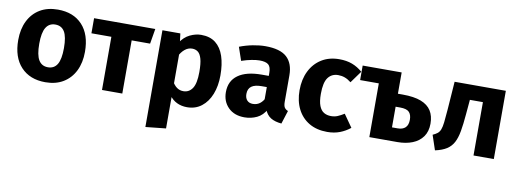

<svg xmlns="http://www.w3.org/2000/svg" viewBox="-61 -899 3965 1472"><g transform="rotate(10 1921.5 -163.0)"><path d="M292.4 -548.3Q413.5 -548.3 482.7 -474Q551.9 -399.6 551.9 -265.2Q551.9 -180.5 520.7 -117.1Q489.4 -53.6 431.3 -18.3Q373.2 17 292 17Q171.3 17 101.7 -57.7Q32.1 -132.4 32.1 -266.1Q32.1 -351.2 63.5 -414.8Q94.9 -478.3 153 -513.3Q211.2 -548.3 292.4 -548.3ZM292.4 -432Q244.4 -432 220.1 -392.3Q195.8 -352.7 195.8 -266.1Q195.8 -178.1 220 -138.7Q244.1 -99.4 292 -99.4Q340.6 -99.4 364.4 -139.2Q388.2 -179.1 388.2 -265.2Q388.2 -353.9 364.4 -393Q340.6 -432 292.4 -432Z M575.9 -531.4H1052.4L1032.7 -414H889.2V0H731.2V-414H575.9Z M1407.9 -548.3Q1476.7 -548.3 1520.3 -514Q1563.9 -479.7 1585 -416.5Q1606 -353.2 1606 -267.1Q1606 -185.2 1580.7 -120.9Q1555.3 -56.5 1508 -19.8Q1460.8 17 1395.3 17Q1351.4 17 1316.1 -0.1Q1280.8 -17.2 1255.4 -52.3L1255.1 -164.4Q1273.3 -131.2 1295.5 -115.1Q1317.7 -99.1 1346.5 -99.1Q1390.8 -99.1 1416.5 -137.5Q1442.3 -175.9 1442.3 -265.2Q1442.3 -331.8 1431.9 -367.8Q1421.5 -403.9 1402.7 -418.2Q1383.8 -432.4 1357.5 -432.4Q1326.5 -432.4 1300.4 -410.8Q1274.3 -389.2 1256.1 -351.7L1243.2 -455.6Q1276.5 -506.1 1320.8 -527.2Q1365.1 -548.3 1407.9 -548.3ZM1108 -531.4H1247.4L1257 -455.8L1266 -386.3V205.1L1108 221.7Z M1907.4 -548.3Q2022.9 -548.3 2074.8 -500.5Q2126.6 -452.6 2126.6 -359.6V-154.1Q2126.6 -123.9 2135.5 -110Q2144.4 -96.1 2163.2 -88.7L2130.3 14.5Q2079.5 10.1 2046.6 -9.7Q2013.6 -29.5 1995.5 -76.7L1971.7 -132.3V-351.3Q1971.7 -398.3 1951.1 -415.6Q1930.4 -432.9 1882.3 -432.9Q1857 -432.9 1820.1 -425.9Q1783.2 -418.9 1742.8 -404.9L1707.3 -508.6Q1756.9 -527.8 1809.5 -538.1Q1862.1 -548.3 1907.4 -548.3ZM1917.5 -328.5H1993.6V-241.3H1932.6Q1878.9 -241.3 1852.7 -222.1Q1826.5 -202.9 1826.5 -162.6Q1826.5 -131.5 1842.6 -113.6Q1858.8 -95.6 1888.2 -95.6Q1919.5 -95.6 1942.7 -113.1Q1965.8 -130.7 1979.5 -161.4L2011.4 -77.6Q1983.8 -25.5 1938.6 -4.3Q1893.4 17 1842.3 17Q1762.7 17 1716 -29.7Q1669.3 -76.4 1669.3 -148.9Q1669.3 -236.4 1733.4 -282.4Q1797.5 -328.5 1917.5 -328.5Z M2483 -548.3Q2539.3 -548.3 2583.1 -531.9Q2626.9 -515.5 2664.5 -482.6L2596.9 -389.1Q2571.7 -409.1 2547.4 -418Q2523.1 -426.9 2495.7 -426.9Q2445.5 -426.9 2417.1 -389.2Q2388.7 -351.5 2388.7 -262.2Q2388.7 -203.2 2402.1 -169.2Q2415.5 -135.3 2439.3 -121.5Q2463 -107.7 2494.5 -107.7Q2522.5 -107.7 2544.7 -117Q2567 -126.2 2595.8 -144L2664.5 -46Q2628.3 -16.8 2584.5 0.1Q2540.8 17 2486.1 17Q2404.5 17 2345.5 -17.7Q2286.6 -52.4 2254.8 -115.1Q2223.1 -177.7 2223.1 -261.5Q2223.1 -346.1 2255 -410.7Q2286.8 -475.2 2345.3 -511.8Q2403.9 -548.3 2483 -548.3Z M2960.4 -531.4 2812.4 -418.4H2666.9V-531.4ZM2954.4 -264.6V-365.7H3008Q3096 -365.7 3150.6 -344.7Q3205.2 -323.6 3230.8 -282.8Q3256.3 -242.1 3256.3 -182.5Q3256.3 -121.4 3227.1 -80.7Q3197.9 -40.1 3147.2 -20.1Q3096.5 0 3031.2 0H2812.4V-531.4H2970.4V-103.8H3014.5Q3053.5 -103.8 3074.4 -123.8Q3095.4 -143.9 3095.4 -185Q3095.4 -224.3 3075.9 -244.4Q3056.4 -264.6 3005.8 -264.6Z M3504.4 -415.3 3382.6 -531.4H3781.4V0H3623.4V-415.3ZM3382.6 -531.4 3522 -415.3 3512 -301.5Q3505.4 -222.8 3495.8 -168.4Q3486.2 -114.1 3467.5 -78.7Q3448.9 -43.4 3415.3 -21.6Q3381.6 0.2 3325.5 12.6L3287 -102.1Q3309.7 -112.3 3323.6 -123.4Q3337.5 -134.5 3345.5 -154.7Q3353.5 -174.9 3357.7 -211.6Q3361.8 -248.4 3366.6 -309.7Z"/></g></svg>

Font: Fira Sans Variable
Style: Regular
Weight: 400
Designer: Carrois Corporate & Edenspiekermann AG
Foundry: Carrois Corporate GbR & Edenspiekermann AG
Version: Version 4.202